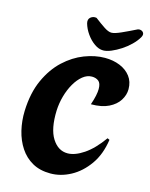

<svg xmlns="http://www.w3.org/2000/svg" viewBox="-137 -1025 872 1117"><g transform="rotate(15 299.5 -466.5)"><path d="M277 6Q214 6 168.5 -19.5Q123 -45 93.5 -89.5Q64 -134 50.5 -190.5Q37 -247 39 -308Q43 -417 79 -496Q115 -575 170 -626Q225 -677 288.5 -701.5Q352 -726 411 -726Q461 -726 501.5 -709.5Q542 -693 566 -661.5Q590 -630 590 -585Q590 -550 569.5 -517.5Q549 -485 507.5 -464.5Q466 -444 401 -444Q412 -476 417 -500Q422 -524 422 -541Q422 -576 406 -588.5Q390 -601 366 -601Q337 -601 311 -580Q285 -559 264.5 -523.5Q244 -488 232 -445Q220 -402 218 -358Q214 -247 250 -190Q286 -133 343 -133Q387 -133 440.5 -169Q494 -205 546 -278L559 -272Q546 -182 502 -120Q458 -58 398.5 -26Q339 6 277 6ZM388 -765Q362 -765 335.5 -783.5Q309 -802 288 -831.5Q267 -861 258 -893Q252 -917 267.5 -929.5Q283 -942 303 -938Q338 -911 364 -894Q390 -877 408 -877Q427 -877 466 -894.5Q505 -912 551 -935Q561 -939 572 -935.5Q583 -932 587.5 -922Q592 -912 583 -896Q569 -872 545 -848.5Q521 -825 492.5 -806.5Q464 -788 436.5 -776.5Q409 -765 388 -765Z"/></g></svg>

Font: Agbalumo
Style: Regular
Weight: 400
Designer: Raphael Alegbeleye
Foundry: Sorkin Type Co.
Version: Version 1.000; ttfautohint (v1.8.4)